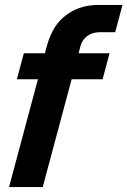

<svg xmlns="http://www.w3.org/2000/svg" viewBox="-20 -755 514 775"><path d="M383 -625H445L474.4 -735H407.4C400.6 -735 392.8 -735.2 384.3 -735.2C344.7 -735.2 289.6 -731.1 236 -685C186.2 -642.5 172.2 -581 161.2 -540H76.2L48.1 -435H133.1L16.5 0H152.5L269.1 -435H394.1L422.2 -540H297.2L305.2 -570C313.3 -600 340 -625 383 -625Z"/></svg>

Font: Manrope
Style: ExtraBoldItalic
Weight: 800
Italic angle: -15°
Designer: Mikhail Sharanda
Foundry: Mikhail Sharanda
Version: Version 4.502;hotconv 1.0.109;makeotfexe 2.5.65596